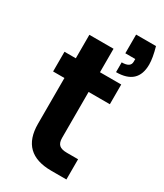

<svg xmlns="http://www.w3.org/2000/svg" viewBox="-201 -890 830 970"><g transform="rotate(30 214.0 -405.0)"><path d="M295 -810H411Q428 -750 428 -712Q428 -595 302 -595V-652Q353 -652 353 -685V-701H295ZM91 -172V-439H25V-554H91V-691H232V-554H356V-439H232V-171Q232 -143 245.5 -130.5Q259 -118 291 -118H356V0H268Q91 0 91 -172Z"/></g></svg>

Font: SVN-Poppins SemiBold
Style: Regular
Weight: 600
Designer: Ninad Kale (Devanagari), Jonny Pinhorn (Latin)
Foundry: Indian Type Foundry
Version: Version 3.002 2017